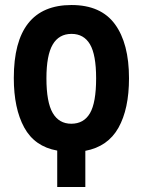

<svg xmlns="http://www.w3.org/2000/svg" viewBox="-20 -745 570 765"><path d="M208 -145Q118 -161 76.5 -237Q35 -313 35 -434Q35 -725 265 -725Q382 -725 438 -648.5Q494 -572 494 -433Q494 -311 452 -236Q410 -161 320 -144V0H208ZM264 -252Q314 -252 338.5 -294Q363 -336 363 -433Q363 -527 338.5 -568.5Q314 -610 265 -610Q215 -610 190 -567.5Q165 -525 165 -433Q165 -338 190 -295Q215 -252 264 -252Z"/></svg>

Font: Noto Sans Mono Condensed
Style: Bold
Weight: 700
Width: 3
Designer: Monotype Design Team
Foundry: Monotype Imaging Inc.
Version: Version 2.014